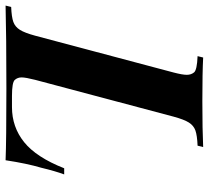

<svg xmlns="http://www.w3.org/2000/svg" viewBox="-93 -698 748 688"><g transform="rotate(90 281.0 -354.0)"><path d="M-43 0 -38.1 -20Q-2 -21.5 15.6 -27.8Q33.2 -34.2 43.9 -51.3Q54.7 -68.4 64.9 -106L196.8 -602.1Q205.1 -633.8 205.1 -649.4Q205.1 -665 196.3 -675.5Q187.5 -686 138.2 -688L143.1 -708Q195.8 -705.1 299.1 -705.1Q402.3 -705.1 463.9 -708L459 -688Q422.4 -686.5 404.5 -680.2Q386.7 -673.8 376 -656.7Q365.2 -639.6 355 -602.1L223.1 -106Q214.4 -71.8 214.4 -57.4Q214.4 -43 223.4 -33Q232.4 -22.9 280.8 -22.9H320.8Q392.1 -22.9 446.3 -66.4Q500.5 -109.9 540 -210H562Q550.3 -178.7 538.1 -127.9Q522.9 -76.7 511.2 0Q442.9 -2.9 254.4 -2.9Q65.9 -2.9 -43 0Z"/></g></svg>

Font: PlayfairDisplay-BoldItalic
Style: Bold Italic
Weight: 700
Italic angle: -14.9847°
Designer: Claus Eggers Sørensen
Foundry: Claus Eggers Sørensen
Version: Version 1.002;PS 001.002;hotconv 1.0.70;makeotf.lib2.5.58329